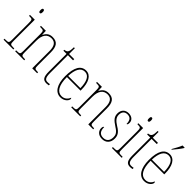

<svg xmlns="http://www.w3.org/2000/svg" viewBox="161 -1799 2843 2843"><g transform="rotate(45 1582.0 -378.0)"><path d="M124 -658C138 -658 147 -666 147 -698C147 -729 138 -738 124 -738C110 -738 102 -729 102 -698C102 -666 110 -658 124 -658ZM25 0H230V-20H212C148 -20 143 -25 143 -95V-536H42V-516H51C110 -516 115 -509 115 -437V-95C115 -25 110 -20 45 -20H25Z M268 0H457V-20H448C384 -20 379 -25 379 -95V-333C379 -454 428 -517 515 -517C595 -517 625 -456 625 -364V0H728V-20H721C659 -20 653 -25 653 -95V-361C653 -485 612 -542 513 -542C447 -542 410 -512 380 -456H378L375 -536H272V-516H284C344 -516 351 -511 351 -441V-95C351 -25 345 -20 281 -20H268Z M931 10C944 10 960 8 977 5V-20C959 -17 947 -15 929 -15C883 -15 861 -42 861 -138V-511H969V-536H861V-657H841C840 -605 837 -571 821 -552C811 -540 793 -532 767 -530V-511H833V-141C833 -27 860 10 931 10Z M1222 10C1305 10 1350 -48 1350 -79C1350 -91 1346 -97 1341 -100C1323 -56 1286 -15 1223 -15C1135 -15 1080 -99 1080 -272H1365V-291C1365 -446 1311 -542 1214 -542C1110 -542 1052 -450 1052 -262C1052 -88 1118 10 1222 10ZM1337 -297H1081C1086 -431 1126 -517 1214 -517C1298 -517 1335 -428 1337 -297Z M1442 0H1631V-20H1622C1558 -20 1553 -25 1553 -95V-333C1553 -454 1602 -517 1689 -517C1769 -517 1799 -456 1799 -364V0H1902V-20H1895C1833 -20 1827 -25 1827 -95V-361C1827 -485 1786 -542 1687 -542C1621 -542 1584 -512 1554 -456H1552L1549 -536H1446V-516H1458C1518 -516 1525 -511 1525 -441V-95C1525 -25 1519 -20 1455 -20H1442Z M2095 10C2175 10 2226 -43 2226 -128C2226 -187 2206 -233 2121 -283C2052 -326 2017 -363 2017 -420C2017 -474 2043 -516 2105 -516C2165 -516 2195 -482 2195 -405C2210 -405 2216 -420 2216 -449C2216 -500 2176 -541 2106 -541C2034 -541 1989 -493 1989 -421C1989 -353 2019 -316 2111 -257C2184 -212 2198 -176 2198 -130C2198 -57 2161 -15 2095 -15C2022 -15 1994 -60 1994 -138C1981 -138 1973 -124 1973 -94C1973 -50 2004 10 2095 10Z M2393 -658C2407 -658 2416 -666 2416 -698C2416 -729 2407 -738 2393 -738C2379 -738 2371 -729 2371 -698C2371 -666 2379 -658 2393 -658ZM2294 0H2499V-20H2481C2417 -20 2412 -25 2412 -95V-536H2311V-516H2320C2379 -516 2384 -509 2384 -437V-95C2384 -25 2379 -20 2314 -20H2294Z M2684 10C2697 10 2713 8 2730 5V-20C2712 -17 2700 -15 2682 -15C2636 -15 2614 -42 2614 -138V-511H2722V-536H2614V-657H2594C2593 -605 2590 -571 2574 -552C2564 -540 2546 -532 2520 -530V-511H2586V-141C2586 -27 2613 10 2684 10Z M2932 -619V-606H2936C2975 -650 3030 -721 3051 -756V-766H3007C2991 -721 2962 -672 2932 -619ZM2975 10C3058 10 3103 -48 3103 -79C3103 -91 3099 -97 3094 -100C3076 -56 3039 -15 2976 -15C2888 -15 2833 -99 2833 -272H3118V-291C3118 -446 3064 -542 2967 -542C2863 -542 2805 -450 2805 -262C2805 -88 2871 10 2975 10ZM3090 -297H2834C2839 -431 2879 -517 2967 -517C3051 -517 3088 -428 3090 -297Z"/></g></svg>

Font: Noto Serif Georgian Condensed Thin
Style: Regular
Weight: 100
Width: 3
Designer: Monotype Design Team, Akaki Razmadze
Foundry: Google LLC
Version: Version 2.003